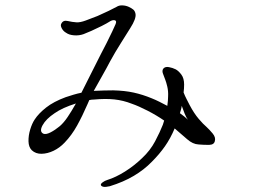

<svg xmlns="http://www.w3.org/2000/svg" viewBox="-20 -705 1040 731"><path d="M665 -274Q667 -281 669 -287.5Q671 -294 672 -302Q677 -288 683 -272.5Q689 -257 696 -249Q682 -262 665 -274ZM208 -225Q190 -210 172.5 -201Q155 -192 145 -196Q129 -204 142 -228Q155 -252 188 -274Q218 -295 269 -311Q252 -281 237.5 -259.5Q223 -238 208 -225ZM766 -222Q754 -232 736.5 -252.5Q719 -273 702 -305Q697 -315 690.5 -327.5Q684 -340 679 -353Q680 -360 680.5 -368Q681 -376 681 -383Q681 -407 670.5 -421Q660 -435 649 -441Q637 -447 623 -449.5Q609 -452 602 -444Q596 -436 600.5 -424.5Q605 -413 609 -402Q613 -392 617 -375Q621 -358 620 -338Q620 -323 617 -302Q602 -310 587 -317.5Q572 -325 557 -331Q523 -345 489 -352.5Q455 -360 411 -361Q394 -361 375.5 -360.5Q357 -360 337 -359Q353 -388 369.5 -417Q386 -446 399 -471Q418 -506 441.5 -543Q465 -580 476 -598Q499 -634 496 -652Q494 -663 487.5 -668.5Q481 -674 470 -679Q459 -684 446 -684.5Q433 -685 424 -679Q413 -673 393.5 -663.5Q374 -654 351 -644Q328 -635 306.5 -627Q285 -619 271 -620Q255 -621 238 -625Q221 -629 214 -616Q209 -609 215 -597.5Q221 -586 232 -580Q243 -572 262 -570.5Q281 -569 298 -575Q309 -579 328 -587.5Q347 -596 367 -606Q387 -616 401 -625Q411 -630 418 -627.5Q425 -625 420 -613Q417 -606 407.5 -585.5Q398 -565 386 -541.5Q374 -518 364 -499Q351 -474 331 -433.5Q311 -393 290 -352Q275 -349 260 -344.5Q245 -340 230 -335Q184 -318 155.5 -295.5Q127 -273 112 -250Q102 -235 95 -212Q88 -189 88.5 -167Q89 -145 101 -133Q116 -119 138.5 -119.5Q161 -120 184 -131Q207 -142 226 -162Q253 -190 273.5 -227Q294 -264 313 -308Q315 -312 316.5 -316Q318 -320 320 -324Q325 -325 329 -325.5Q333 -326 338 -326Q381 -330 415 -326.5Q449 -323 482 -310Q508 -301 542 -283.5Q576 -266 605 -246Q604 -242 602.5 -238Q601 -234 600 -230Q589 -202 570.5 -167Q552 -132 521 -103Q491 -74 456 -52Q421 -30 389 -20Q379 -17 371 -11Q363 -5 364 -1Q365 4 373 6Q381 8 398 4Q450 -12 489.5 -35.5Q529 -59 558 -89Q587 -118 608 -148Q629 -178 645 -216Q671 -194 692.5 -175Q714 -156 736 -155Q759 -153 777 -153.5Q795 -154 798 -168Q802 -182 789.5 -197Q777 -212 766 -222Z"/></svg>

Font: Hannari
Style: Regular
Weight: 400
Version: Version 1.12